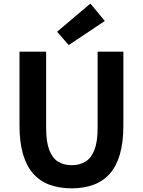

<svg xmlns="http://www.w3.org/2000/svg" viewBox="-20 -1026 788 1060"><path d="M375.6 13.8Q307.5 13.8 254 -5.9Q200.6 -25.5 163.5 -67.2Q126.4 -109 107 -175Q87.7 -241 87.7 -332.8V-740.8H234.7V-319.8Q234.7 -243.4 251.9 -198.2Q269.1 -153 300.7 -133.5Q332.2 -114 375.6 -114Q419.5 -114 451.6 -133.5Q483.6 -153 501.3 -198.2Q519 -243.4 519 -319.8V-740.8H661.1V-332.8Q661.1 -241 642.2 -175Q623.2 -109 586.3 -67.2Q549.3 -25.5 496.2 -5.9Q443 13.8 375.6 13.8ZM359.4 -777.1 295.1 -850.7 479.1 -1006.3 558.7 -910.2Z"/></svg>

Font: Noto Sans TC
Style: Regular
Weight: 100
Designer: Ryoko NISHIZUKA 西塚涼子 (kana, bopomofo & ideographs); Paul D. Hunt (Latin, Greek & Cyrillic); Sandoll Communications 산돌커뮤니
Foundry: Adobe
Version: Version 2.004;hotconv 1.0.118;makeotfexe 2.5.65603